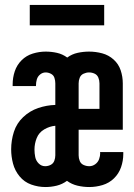

<svg xmlns="http://www.w3.org/2000/svg" viewBox="-20 -746 540 774"><path d="M163 8Q186 8 208.5 2.5Q231 -3 250 -17Q269 -3 292.5 2.5Q316 8 340 8Q367 8 393.5 0Q420 -8 439.5 -27Q459 -46 468 -72Q477 -98 477 -125V-133H383Q384 -131 384 -130Q384 -117 379.5 -104.5Q375 -92 364 -84Q353 -76 340 -76Q328 -76 317 -81Q306 -86 301.5 -97Q297 -108 297 -120V-223H475V-410Q475 -437 466.5 -462.5Q458 -488 438 -506Q418 -524 392 -531Q366 -538 339 -538Q316 -538 293 -533Q270 -528 251 -514Q232 -528 209.5 -533Q187 -538 164 -538Q138 -538 112 -530Q86 -522 67 -503Q48 -484 39.5 -458.5Q31 -433 31 -406V-399H125Q125 -400 125 -401Q125 -414 128.5 -426Q132 -438 142 -446Q152 -454 164 -454Q175 -454 185.5 -448.5Q196 -443 199.5 -432Q203 -421 203 -410V-323Q168 -322 134 -310.5Q100 -299 73.5 -274Q47 -249 36 -214.5Q25 -180 25 -144Q25 -115 32.5 -86.5Q40 -58 59 -35Q78 -12 106 -2Q134 8 163 8ZM381 -307H297V-410Q297 -422 301.5 -433Q306 -444 317 -449Q328 -454 339 -454Q351 -454 361.5 -449Q372 -444 376.5 -433Q381 -422 381 -410ZM162 -76Q147 -76 136 -87Q125 -98 122 -113Q119 -128 119 -143Q119 -167 128 -189.5Q137 -212 158.5 -224.5Q180 -237 203 -239V-120Q203 -109 199 -98Q195 -87 184.5 -81.5Q174 -76 162 -76ZM100 -644H400V-726H100Z"/></svg>

Font: Iosevka SS08 Medium
Style: Regular
Weight: 500
Monospace: yes
Designer: Belleve Invis
Foundry: Belleve Invis
Version: Version 3.4.3; ttfautohint (v1.8.3)